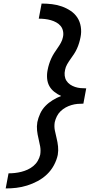

<svg xmlns="http://www.w3.org/2000/svg" viewBox="-20 -865 590 1080"><path d="M12 195 28 110Q46 110 64 108Q82 106 100 101.5Q118 97 135.5 89Q153 81 168 68.5Q183 56 192.5 39.5Q202 23 206 6Q210 -18 206 -41Q202 -64 196.5 -86Q191 -108 188.5 -131Q186 -154 190 -178Q195 -202 206 -226Q217 -250 235.5 -269Q254 -288 277 -302Q300 -316 324 -325Q304 -334 286 -348Q268 -362 257.5 -381Q247 -400 245 -424Q243 -448 248 -472Q251 -488 256 -504Q261 -520 268 -535.5Q275 -551 284.5 -566Q294 -581 304 -595Q314 -609 322.5 -624.5Q331 -640 334 -656Q338 -673 334.5 -690Q331 -707 321 -719Q311 -731 296.5 -739Q282 -747 266 -751.5Q250 -756 233 -758Q216 -760 198 -760L214 -845Q244 -845 273 -841.5Q302 -838 328.5 -828.5Q355 -819 378 -803.5Q401 -788 415.5 -765.5Q430 -743 434.5 -714Q439 -685 433 -656Q430 -640 425 -623.5Q420 -607 413 -591.5Q406 -576 396.5 -561.5Q387 -547 376.5 -532.5Q366 -518 357.5 -503Q349 -488 346 -472Q342 -455 344 -439Q346 -423 354 -410.5Q362 -398 374.5 -389.5Q387 -381 402 -376Q417 -371 432.5 -369.5Q448 -368 465 -368L449 -282Q432 -282 415.5 -280.5Q399 -279 382 -274Q365 -269 349.5 -260.5Q334 -252 321 -239.5Q308 -227 300 -211Q292 -195 288 -178Q284 -154 288.5 -131.5Q293 -109 298.5 -87Q304 -65 306.5 -41.5Q309 -18 305 6Q299 35 283.5 64Q268 93 244.5 115.5Q221 138 192 153.5Q163 169 132.5 178.5Q102 188 72 191.5Q42 195 12 195Z"/></svg>

Font: Lode Dark Term
Style: Bold Italic
Weight: 700
Italic angle: -11°
Monospace: yes
Designer: Belleve Invis
Foundry: Belleve Invis
Version: Version 29.2.0